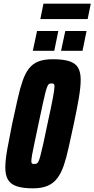

<svg xmlns="http://www.w3.org/2000/svg" viewBox="-20 -1019 515 1047"><path d="M160 8Q104 8 70.5 -3.5Q37 -15 23 -40Q9 -65 9 -105Q9 -146 19.5 -204.5Q30 -263 46 -342Q63 -420 76 -478.5Q89 -537 103.5 -578.5Q118 -620 138.5 -646Q159 -672 190 -684Q221 -696 268 -696Q325 -696 358.5 -685Q392 -674 406 -649.5Q420 -625 420 -585Q420 -544 410 -485Q400 -426 383 -346Q367 -273 354.5 -215.5Q342 -158 327.5 -116Q313 -74 292 -46.5Q271 -19 239 -5.5Q207 8 160 8ZM167 -125Q175 -125 180 -127Q185 -129 190 -139Q195 -149 201 -172.5Q207 -196 216.5 -237.5Q226 -279 239 -344Q260 -440 268.5 -485.5Q277 -531 277 -547Q277 -556 275 -559Q273 -562 270 -563Q267 -564 261 -564Q254 -564 249 -562Q244 -560 239 -549.5Q234 -539 228 -516Q222 -493 213 -451.5Q204 -410 190 -344Q177 -280 168 -239Q159 -198 155 -175Q151 -152 151 -140Q151 -133 153 -129.5Q155 -126 159 -125.5Q163 -125 167 -125ZM313 -742 336 -850H452L430 -742ZM159 -742 182 -850H298L276 -742ZM200 -915 217 -999H475L458 -915Z"/></svg>

Font: Saira ExtraCondensed Black
Style: Italic
Weight: 900
Width: 2
Italic angle: -12°
Designer: Hector Gatti with collaboration of the Omnibus-Type team
Foundry: Omnibus-Type
Version: Version 1.101